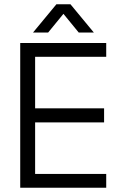

<svg xmlns="http://www.w3.org/2000/svg" viewBox="-20 -882 594 902"><path d="M75 -680H479V-615H145V-373H469V-307H145V-65H479V0H75ZM245 -862H311L421 -729H350L269 -828H287L206 -729H135Z"/></svg>

Font: Teachers[wght]
Style: Regular
Weight: 400
Designer: Alfredo Marco Pradil & Chank Diesel
Version: Version 1.000;Glyphs 3.1.2 (3151)